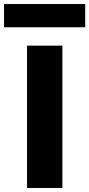

<svg xmlns="http://www.w3.org/2000/svg" viewBox="-34 -931 442 951"><path d="M100 0V-705H275V0ZM-14 -796V-911H388V-796Z"/></svg>

Font: Nunito Sans 7pt SemiExpanded ExtraBold
Style: Regular
Weight: 800
Width: 6
Designer: Vernon Adams
Foundry: Vernon Adams
Version: Version 3.101;gftools[0.9.27]